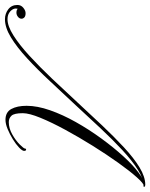

<svg xmlns="http://www.w3.org/2000/svg" viewBox="-8 -652 591 754"><g transform="rotate(90 287.0 -275.5)"><path d="M634 -546Q640 -546 641 -546Q642 -546 642 -546Q632 -546 607 -518Q582 -490 549.5 -444.5Q517 -399 483 -344.5Q449 -290 420 -236.5Q391 -183 373 -139Q355 -95 355 -70Q355 -36 365 -25.5Q375 -15 390 -15Q414 -15 438 -28.5Q462 -42 478 -58Q494 -74 494 -79Q494 -83 498 -83Q503 -83 503 -75Q503 -68 490 -55.5Q477 -43 457.5 -31Q438 -19 417.5 -10.5Q397 -2 381 -2Q351 -2 338.5 -25Q326 -48 326 -85Q326 -127 343.5 -177Q361 -227 390 -278.5Q419 -330 454 -378Q489 -426 523.5 -464Q558 -502 587.5 -524Q617 -546 634 -546ZM636 -551Q642 -551 644 -547.5Q646 -544 639 -544Q612 -544 576.5 -521.5Q541 -499 500 -461Q459 -423 414 -375Q369 -327 323 -277Q275 -226 229 -176.5Q183 -127 139.5 -87Q96 -47 57.5 -23.5Q19 0 -14 0Q-36 0 -53 -13Q-70 -26 -70 -49Q-70 -63 -59 -72Q-48 -81 -38 -81Q-26 -81 -21 -76Q-16 -71 -16 -65Q-16 -57 -23.5 -51Q-31 -45 -40 -45Q-48 -45 -51.5 -47.5Q-55 -50 -55 -50Q-55 -49 -55.5 -47Q-56 -45 -56 -42Q-56 -31 -44.5 -20.5Q-33 -10 -14 -10Q13 -10 50 -33.5Q87 -57 130 -96.5Q173 -136 219.5 -185Q266 -234 313 -285Q359 -335 403.5 -382Q448 -429 489.5 -467.5Q531 -506 568 -528.5Q605 -551 636 -551Z"/></g></svg>

Font: Kapakana
Style: Regular
Weight: 400
Designer: Kousuke Nagai
Version: Version 1.002